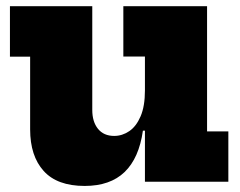

<svg xmlns="http://www.w3.org/2000/svg" viewBox="-20 -585 772 618"><path d="M446.5 -403H377V-565H646.5V-162H715V0H446.5ZM277 -565V-231Q277 -193 295.5 -170.2Q314 -147.5 347.5 -147.5Q373.5 -147.5 396 -162.8Q418.5 -178 432.5 -210.5Q446.5 -243 446.5 -294L476 -164.5H440Q427.5 -76 381 -31.2Q334.5 13.5 252.5 13.5Q164 13.5 120.5 -34.8Q77 -83 77 -168.5V-402.5H12V-565Z"/></svg>

Font: Hepta Slab ExtraLight ExtraBold
Style: Regular
Weight: 800
Version: Version 1.102